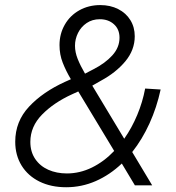

<svg xmlns="http://www.w3.org/2000/svg" viewBox="-20 -748 712 775"><path d="M41.5 -175.8Q41.5 -257.8 97.2 -317.4Q152.8 -377 243.2 -418L266.1 -428.2Q246.1 -461.9 233.2 -494.9Q220.2 -527.8 220.2 -565.9Q220.2 -611.3 241.5 -648.4Q262.7 -685.5 300.3 -706.5Q337.9 -727.5 384.8 -727.5Q425.3 -727.5 457 -711.4Q488.8 -695.3 506.3 -666.7Q523.9 -638.2 523.9 -601.6Q523.9 -546.4 486.1 -500.7Q448.2 -455.1 387.7 -422.4L352.5 -402.3L481.4 -188Q512.2 -231.9 533.9 -283.9Q555.7 -335.9 565.9 -390.6L628.4 -386.7Q612.8 -314.5 583.5 -250Q554.2 -185.5 513.7 -134.3L594.2 0H524.4L471.7 -87.9Q423.3 -42 366.5 -17.1Q309.6 7.8 247.1 7.8Q186 7.8 139.4 -15.1Q92.8 -38.1 67.1 -79.8Q41.5 -121.6 41.5 -175.8ZM250 -47.9Q302.2 -47.9 351.1 -71.8Q399.9 -95.7 440.9 -138.7L295.9 -378.9L271.5 -367.7Q197.3 -334 149.9 -285.6Q102.5 -237.3 102.5 -175.3Q102.5 -135.3 122.1 -106.4Q141.6 -77.6 175 -62.7Q208.5 -47.9 250 -47.9ZM323.2 -450.7 356.9 -468.3Q404.8 -492.7 433.6 -524.7Q462.4 -556.6 462.4 -595.7Q462.4 -629.9 439.9 -650.1Q417.5 -670.4 382.8 -670.4Q352.5 -670.4 329.8 -655Q307.1 -639.6 294.9 -615Q282.7 -590.3 282.7 -563.5Q282.7 -537.1 293.7 -509.8Q304.7 -482.4 323.2 -450.7Z"/></svg>

Font: Reddit Sans Vanilla Light
Style: Italic
Weight: 300
Italic angle: -11.25°
Designer: Stephen Hutchings
Version: Version 1.013